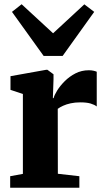

<svg xmlns="http://www.w3.org/2000/svg" viewBox="-20 -886 497 906"><path d="M28 0V-54.5L88 -65.5V-442.5L29.5 -462V-526.5L197 -556.5H204L232.5 -535.5V-511.5L229.5 -423H233Q236.5 -437.5 250 -459.2Q263.5 -481 285.5 -503Q307.5 -525 336.2 -539.8Q365 -554.5 399 -554.5Q412 -554.5 421.5 -552.2Q431 -550 436.5 -547.5V-383.5Q426 -392 407.5 -397.5Q389 -403 358.5 -403Q334 -403 313.5 -398.5Q293 -394 277.8 -387Q262.5 -380 252.5 -372.5L253 -66L354.5 -54.5V0ZM186 -622 36.5 -830 82 -866 230.5 -729 378 -865.5 424.5 -830 275.5 -622Z"/></svg>

Font: Merriweather 48pt Black
Style: Regular
Weight: 900
Version: Version 2.100